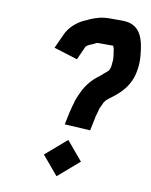

<svg xmlns="http://www.w3.org/2000/svg" viewBox="-86 -760 708 899"><g transform="rotate(10 268.0 -310.5)"><path d="M385.8 -264C387.6 -275.2 393.2 -282 398.7 -295C403.5 -309.5 416.2 -320.1 427 -328C476.8 -364.7 520 -403.9 532.3 -482C536.5 -508.2 536.2 -529.8 534.3 -551C527.7 -623 512.1 -696 423.2 -696H363.2C324.2 -696 300.5 -688 271.1 -676C262.3 -671.3 254.4 -667.7 247.3 -665C213.1 -650 177.7 -619.3 162.3 -583L131.7 -516L244.2 -481L273.5 -546C282.4 -555.9 294.7 -559.1 308.5 -565C314.9 -568.3 322.5 -573 326.8 -573H400.8C400.3 -569.9 404.5 -563.1 405 -562C407 -540.1 414.4 -520.4 410.2 -494C410.3 -490 410 -486 409.3 -482C408.5 -477 408.5 -477 407.6 -471C405.2 -464.2 403.5 -459.4 399.9 -454C395.3 -450 395.3 -450 387.2 -443C376.2 -433 367.8 -425.7 361.7 -421C329.9 -398.8 301.6 -365.4 284.6 -326C276.3 -308.1 270.1 -295.5 265.7 -276C262.4 -264.2 257.9 -251.8 256 -240L253.7 -232L241.1 -171L363 -164L375.8 -226L376.9 -233C380.4 -242.6 382.9 -252.3 385.8 -264ZM169.4 -15 245.1 75 345.9 -12 270.2 -102Z"/></g></svg>

Font: Tape
Style: It
Weight: 500
Foundry: Cannot Into Space Fonts
Version: Version 0.97